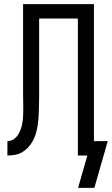

<svg xmlns="http://www.w3.org/2000/svg" viewBox="-20 -755 543 932"><path d="M359 157 404 0H358V-665H170V-291Q170 -272 169.5 -253.5Q169 -235 168.5 -216Q168 -197 166.5 -178.5Q165 -160 162 -141.5Q159 -123 153.5 -105Q148 -87 139 -70.5Q130 -54 117 -40Q104 -26 88 -16.5Q72 -7 53.5 -3.5Q35 0 16 0V-70Q28 -70 39 -75Q50 -80 58 -88.5Q66 -97 71.5 -107.5Q77 -118 81 -129Q85 -140 87.5 -152Q90 -164 91 -175.5Q92 -187 92.5 -199Q93 -211 93 -223Q93 -246 92.5 -269Q92 -292 92 -315V-735H436V-70H503L438 157Z"/></svg>

Font: Iosevka SS18
Style: Regular
Weight: 400
Monospace: yes
Designer: Belleve Invis
Foundry: Belleve Invis
Version: Version 25.1.1; ttfautohint (v1.8.4)